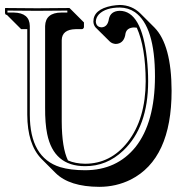

<svg xmlns="http://www.w3.org/2000/svg" viewBox="-20 -678 747 767"><path d="M526.4 -567.4Q520 -568.4 514.6 -568.4Q486.3 -566.9 481.4 -544.4Q477.1 -509.3 450.7 -503.4Q446.3 -502.4 442.4 -502.4Q427.7 -503.4 418.5 -512.2L361.8 -568.4Q353.5 -578.1 353 -591.8Q353 -640.6 426.3 -654.8Q443.8 -657.7 459 -658.2Q507.3 -657.2 540.5 -624.5L597.2 -567.9Q665 -498.5 665.5 -315.4Q665.5 -43 502 39.6Q443.8 68.4 376.5 68.4Q257.3 67.9 202.1 13.2L145.5 -43.5Q89.4 -101.1 88.9 -220.2V-561.5H64.5L7.8 -618.2Q4.4 -618.7 2.4 -620.1Q0.5 -623 0 -626V-645L2 -646Q2.9 -646 127.9 -645L256.8 -646L258.8 -645L315.4 -588.4V-569.3Q313.5 -562.5 307.6 -561.5H281.7Q227.5 -560.1 226.6 -517.6V-192.4Q227.1 -87.4 251.5 -37.1Q280.8 -24.4 319.8 -23.9Q421.9 -23.9 490.2 -110.8Q561.5 -202.6 562 -353Q561.5 -489.3 526.4 -567.4ZM99.1 -220.2Q99.1 -47.9 220.7 -10.3Q261.7 2 319.8 2Q446.3 2 521.5 -90.8Q598.6 -188.5 599.1 -372.1Q599.1 -572.8 519 -629.4Q492.2 -647.5 459 -647.9Q402.3 -647.9 375.5 -621.1Q363.3 -607.9 362.8 -591.8Q364.3 -569.8 386.2 -568.8Q410.2 -570.3 415 -602.1V-602.5Q421.9 -633.8 458 -634.8Q545.9 -634.8 566.9 -443.8Q571.8 -398.4 571.8 -353Q571.8 -170.9 472.2 -76.2Q406.2 -13.7 319.8 -14.2Q194.8 -14.2 168.5 -142.6Q159.7 -185.5 160.2 -249V-574.2Q162.1 -627.4 225.1 -627.9H249V-635.7Q159.7 -634.8 127.9 -634.8Q95.7 -634.8 9.8 -635.7V-627.9H35.2Q98.1 -626.5 99.1 -574.2Z"/></svg>

Font: Linux Biolinum Shadow O
Style: Regular
Weight: 400
Designer: Philipp H. Poll
Foundry: Philipp H. Poll
Version: Version 1.0.4